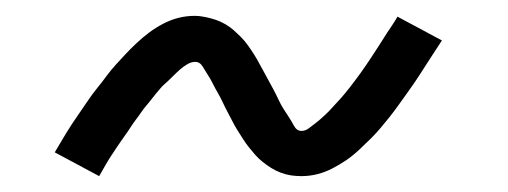

<svg xmlns="http://www.w3.org/2000/svg" viewBox="-20 -415 640 242"><path d="M360 -193Q353 -193 346.5 -194Q340 -195 333.5 -197.5Q327 -200 321.5 -203.5Q316 -207 311 -211Q306 -215 302 -219.5Q298 -224 294 -229Q290 -234 286.5 -239.5Q283 -245 279.5 -250.5Q276 -256 273 -262Q270 -268 267 -273.5Q264 -279 261 -285.5Q258 -292 254.5 -298Q251 -304 248 -310Q245 -316 242 -320.5Q239 -325 235.5 -331Q232 -337 226 -337Q221 -337 216 -334Q211 -331 207 -327.5Q203 -324 197 -318Q191 -312 188 -309.5Q185 -307 182.5 -304Q180 -301 177 -297.5Q174 -294 171 -290Q168 -286 164.5 -282Q161 -278 158 -273.5Q155 -269 151.5 -264.5Q148 -260 144.5 -254.5Q141 -249 137 -243.5Q133 -238 129 -232Q125 -226 121 -220Q117 -214 113 -207Q109 -200 105 -193L49 -223Q56 -235 63 -246.5Q70 -258 77 -268Q84 -278 90 -287Q96 -296 102.5 -304Q109 -312 114.5 -319.5Q120 -327 126 -333.5Q132 -340 138 -346.5Q144 -353 152 -360.5Q160 -368 168 -374Q176 -380 185.5 -385Q195 -390 205 -392.5Q215 -395 225 -395Q232 -395 239 -393.5Q246 -392 252 -390Q258 -388 264 -384.5Q270 -381 274.5 -377Q279 -373 283.5 -368.5Q288 -364 292 -358.5Q296 -353 299.5 -347.5Q303 -342 306 -336.5Q309 -331 312 -325.5Q315 -320 318 -314.5Q321 -309 324.5 -302.5Q328 -296 331 -289.5Q334 -283 337.5 -277.5Q341 -272 344 -267.5Q347 -263 350.5 -256.5Q354 -250 360 -250Q365 -250 369.5 -253.5Q374 -257 378 -260Q382 -263 388.5 -269Q395 -275 397.5 -278Q400 -281 403 -284Q406 -287 409 -290.5Q412 -294 415 -297.5Q418 -301 421 -305Q424 -309 427.5 -313.5Q431 -318 434.5 -323Q438 -328 441.5 -333Q445 -338 448.5 -343.5Q452 -349 456 -355Q460 -361 464 -367.5Q468 -374 472.5 -380.5Q477 -387 481 -394L537 -364Q529 -352 522 -341Q515 -330 508.5 -320Q502 -310 495.5 -301Q489 -292 483 -283.5Q477 -275 471 -267.5Q465 -260 459.5 -253.5Q454 -247 448 -241Q442 -235 433.5 -227Q425 -219 417 -213.5Q409 -208 399.5 -203Q390 -198 380 -195.5Q370 -193 360 -193Z"/></svg>

Font: Iosevka Curly Slab LtExObl
Style: Regular
Weight: 300
Width: 7
Italic angle: -9°
Monospace: yes
Designer: Belleve Invis
Foundry: Belleve Invis
Version: Version 11.1.0; ttfautohint (v1.8.3)